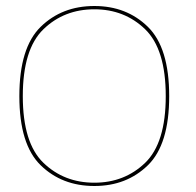

<svg xmlns="http://www.w3.org/2000/svg" viewBox="-20 -616 654 640"><path d="M294.5 4Q402 4 473 -65.2Q544 -134.5 544 -295.5Q544 -457 473 -526.5Q402 -596 294.5 -596Q186.5 -596 115.5 -526.5Q44.5 -457 44.5 -295.5Q44.5 -134.5 115.5 -65.2Q186.5 4 294.5 4ZM294.5 -7Q193.5 -7 124.8 -73.2Q56 -139.5 56 -295.5Q56 -452 124.8 -518.5Q193.5 -585 294.5 -585Q395 -585 463.8 -518.5Q532.5 -452 532.5 -295.5Q532.5 -139.5 463.8 -73.2Q395 -7 294.5 -7Z"/></svg>

Font: Anybody SemiExpanded Thin
Style: Regular
Weight: 250
Width: 6
Version: Version 1.113;gftools[0.9.25]